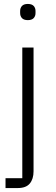

<svg xmlns="http://www.w3.org/2000/svg" viewBox="-20 -753 283 973"><path d="M93 -512H150V115Q150 154 131 177Q112 200 70 200H8V150H93ZM121 -651Q101 -651 91.5 -661Q82 -671 82 -687V-697Q82 -713 91.5 -723Q101 -733 121 -733Q141 -733 150.5 -723Q160 -713 160 -697V-687Q160 -671 150.5 -661Q141 -651 121 -651Z"/></svg>

Font: IBM Plex Sans KR Light
Style: Regular
Weight: 300
Designer: Mike Abbink; Paul van der Laan; Pieter van Rosmalen; Wujin Sim; Chorong Kim; Dohee Lee;
Foundry: Sandoll Inc.
Version: Version 1.001